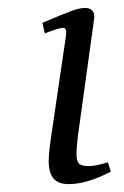

<svg xmlns="http://www.w3.org/2000/svg" viewBox="-20 -464 315 489"><path d="M87.9 -405.8Q142.6 -429.2 163.1 -436.5Q183.6 -443.8 195.8 -443.8Q220.2 -443.8 220.2 -420.9Q220.2 -419.4 219.7 -416.7Q219.2 -414.1 218.8 -409.4Q218.3 -404.8 217.8 -401.9L178.2 -116.2Q174.8 -85.9 174.8 -70.8Q174.8 -53.2 181.4 -47.1Q188 -41 206.1 -41Q224.6 -41 254.9 -50.8L262.2 -26.9Q201.7 4.9 154.8 4.9Q127.9 4.9 116 -9.8Q104 -24.4 104 -54.2Q104 -72.8 109.9 -113.8L147.9 -372.1Q150.9 -393.1 141.1 -393.1Q129.9 -393.1 94.2 -378.9Z"/></svg>

Font: Dehuti
Style: Italic
Weight: 400
Version: Version 1.2